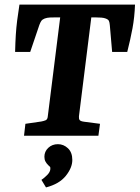

<svg xmlns="http://www.w3.org/2000/svg" viewBox="-20 -593 610 839"><path d="M85 0 91 -52 160 -62Q171 -64 179.5 -67.5Q188 -71 189 -86L243 -517H223Q210 -517 198 -516.5Q186 -516 175 -512Q165 -508 160.5 -501.5Q156 -495 152 -484L112 -366H46Q47 -407 49 -439.5Q51 -472 55 -503.5Q59 -535 65 -573H570Q568 -518 559 -469.5Q550 -421 536 -366H470L460 -482Q459 -495 456 -501.5Q453 -508 442 -512Q435 -515 423 -516Q411 -517 397 -517H379L325 -85Q324 -74 328 -68.5Q332 -63 348 -61L417 -52L410 0ZM181 226 161 193Q173 185 186 172Q199 159 200 146Q201 138 197.5 135Q194 132 190 128Q183 121 178.5 112.5Q174 104 174 92Q174 69 191 53Q208 37 233 37Q258 37 277 55Q296 73 296 106Q296 140 267.5 175.5Q239 211 181 226Z"/></svg>

Font: Yrsa
Style: Bold Italic
Weight: 700
Italic angle: -7.10001°
Version: Version 2.004